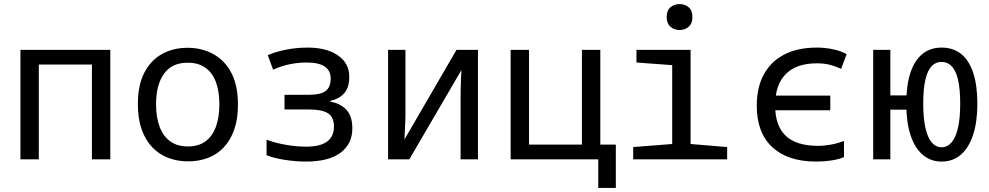

<svg xmlns="http://www.w3.org/2000/svg" viewBox="-20 -780 4840 940"><path d="M80 0V-536H520V0H430V-464H170V0Z M901 10Q849 10 804 -7Q759 -24 725.5 -59Q692 -94 673.5 -146.5Q655 -199 655 -270Q655 -363 686.5 -424Q718 -485 773 -515.5Q828 -546 898 -546Q968 -546 1024 -515.5Q1080 -485 1112.5 -423.5Q1145 -362 1145 -267Q1145 -197 1126.5 -145Q1108 -93 1075.5 -58.5Q1043 -24 998.5 -7Q954 10 901 10ZM900 -63Q952 -63 986 -88Q1020 -113 1037 -159.5Q1054 -206 1054 -269Q1054 -333 1037 -378.5Q1020 -424 985.5 -448.5Q951 -473 899 -473Q821 -473 782.5 -418.5Q744 -364 744 -269Q744 -206 761.5 -159.5Q779 -113 813.5 -88Q848 -63 900 -63Z M1478 11Q1427 11 1373.5 2.5Q1320 -6 1285 -20V-96Q1328 -80 1379.5 -71Q1431 -62 1477 -62Q1548 -62 1581.5 -87Q1615 -112 1615 -160Q1615 -207 1585.5 -225.5Q1556 -244 1495 -244H1373V-316H1495Q1548 -316 1573.5 -334Q1599 -352 1599 -396Q1599 -434 1570 -454Q1541 -474 1480 -474Q1443 -474 1403 -466.5Q1363 -459 1317 -439L1291 -510Q1330 -527 1381.5 -537Q1433 -547 1485 -547Q1580 -547 1635 -508.5Q1690 -470 1690 -404Q1690 -352 1665.5 -324Q1641 -296 1597 -286V-282Q1644 -275 1674.5 -244Q1705 -213 1705 -151Q1705 -76 1647.5 -32.5Q1590 11 1478 11Z M1880 0V-536H1965V-218Q1965 -206 1964.5 -191Q1964 -176 1963 -159Q1962 -142 1961.5 -126.5Q1961 -111 1960 -97L2215 -536H2320V0H2235V-307Q2235 -325 2235.5 -348.5Q2236 -372 2237 -396Q2238 -420 2239 -437L1984 0Z M2480 0V-536H2570V-72H2829V-536H2919V0ZM2909 140V-1H2854V-72H2995V140Z M3080 0V-60L3271 -75V-461L3096 -474V-536H3361V-75L3540 -60V0ZM3307 -633Q3281 -633 3262.5 -649Q3244 -665 3244 -696Q3244 -729 3262.5 -744.5Q3281 -760 3307 -760Q3333 -760 3351.5 -744.5Q3370 -729 3370 -696Q3370 -665 3351.5 -649Q3333 -633 3307 -633Z M3976 11Q3837 11 3761 -59.5Q3685 -130 3685 -263Q3685 -352 3719.5 -415.5Q3754 -479 3819.5 -513Q3885 -547 3979 -547Q4018 -547 4057 -539Q4096 -531 4125 -515L4098 -443Q4067 -457 4040 -463.5Q4013 -470 3979 -470Q3879 -470 3827 -417.5Q3775 -365 3775 -264Q3775 -164 3827 -115Q3879 -66 3985 -66Q4015 -66 4048 -72Q4081 -78 4112 -90V-11Q4087 0 4051 5.5Q4015 11 3976 11ZM3762 -240V-312H4045V-240Z M4590 11Q4536 11 4497 -22.5Q4458 -56 4437.5 -119.5Q4417 -183 4417 -272Q4417 -362 4437 -423Q4457 -484 4495.5 -515.5Q4534 -547 4590 -547Q4647 -547 4686 -515.5Q4725 -484 4745 -422.5Q4765 -361 4765 -272Q4765 -183 4744 -119.5Q4723 -56 4684 -22.5Q4645 11 4590 11ZM4255 0V-536H4339V-313H4483V-243H4339V0ZM4590 -59Q4618 -59 4638.5 -82.5Q4659 -106 4670 -153.5Q4681 -201 4681 -272Q4681 -344 4670.5 -389Q4660 -434 4639.5 -455.5Q4619 -477 4590 -477Q4561 -477 4541 -456Q4521 -435 4510.5 -389.5Q4500 -344 4500 -272Q4500 -200 4511 -152.5Q4522 -105 4542 -82Q4562 -59 4590 -59Z"/></svg>

Font: Noto Sans Mono
Style: Regular
Weight: 400
Designer: Monotype Design Team
Foundry: Monotype Imaging Inc.
Version: Version 2.014